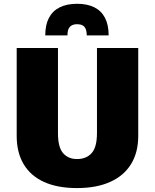

<svg xmlns="http://www.w3.org/2000/svg" viewBox="-20 -958 797 988"><path d="M376 9.8Q275.9 9.8 206.5 -21.7Q137.2 -53.2 101.6 -113.3Q65.9 -173.3 65.9 -258.8V-710.9H278.3V-272.5Q278.3 -199.7 304.9 -169.7Q331.5 -139.6 376 -139.6Q424.3 -139.6 451.7 -170.2Q479 -200.7 479 -273.4V-710.9H691.4V-259.3Q691.4 -173.8 654.5 -113.8Q617.7 -53.7 547.1 -22Q476.6 9.8 376 9.8ZM212.9 -775.9Q212.9 -830.1 231.9 -866.2Q251 -902.3 287.6 -920.4Q324.2 -938.5 377 -938.5Q429.2 -938.5 465.3 -920.4Q501.5 -902.3 520.3 -866.2Q539.1 -830.1 539.1 -775.9H426.3Q426.3 -796.9 420.7 -809.6Q415 -822.3 404.1 -827.9Q393.1 -833.5 377 -833.5Q353 -833.5 340.1 -820.6Q327.1 -807.6 327.1 -775.9Z"/></svg>

Font: Comme Black
Style: Regular
Weight: 900
Version: Version 1.000;gftools[0.9.27]